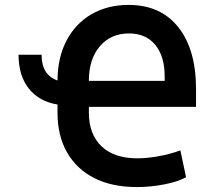

<svg xmlns="http://www.w3.org/2000/svg" viewBox="-20 -757 881 789"><path d="M56.2 -532.2H150.9Q150.9 -448.7 216.3 -426.3Q216.8 -520.5 253.4 -590.3Q290 -660.2 356 -698.5Q421.9 -736.8 508.8 -736.8Q640.1 -736.8 712.9 -645Q785.6 -553.2 785.6 -390.6V-317.9H345.2V-293.9Q345.2 -205.6 397 -156Q448.7 -106.4 544.9 -106.4Q584 -106.4 631.8 -115Q679.7 -123.5 721.2 -139.2L744.6 -28.8Q712.9 -10.7 656.2 0.5Q599.6 11.7 542 11.7Q440.4 11.7 367.7 -25.1Q294.9 -62 255.6 -130.6Q216.3 -199.2 216.3 -293.9V-327.6Q141.1 -339.4 98.6 -392.8Q56.2 -446.3 56.2 -532.2ZM345.2 -424.8H656.7V-443.4Q656.7 -525.4 618.2 -572.5Q579.6 -619.6 509.8 -619.6Q435.5 -619.6 390.4 -566.9Q345.2 -514.2 345.2 -424.8Z"/></svg>

Font: Inter Semi Bold
Style: Regular
Weight: 600
Designer: Rasmus Andersson
Foundry: rsms
Version: Version 4.000;git-e0f93cc